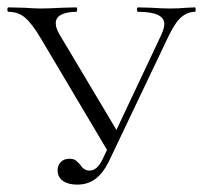

<svg xmlns="http://www.w3.org/2000/svg" viewBox="-25 -488 550 520"><path d="M-2 -456Q-5 -456 -5 -462Q-5 -468 -2 -468L41 -467Q71 -465 83 -465Q108 -465 142 -467L181 -468Q184 -468 184 -462Q184 -456 181 -456Q157 -456 141.5 -448.5Q126 -441 126 -425Q126 -412 136 -395L297 -125L269 -75L85 -385Q61 -425 42.5 -440.5Q24 -456 -2 -456ZM420 -423Q420 -456 349 -456Q346 -456 346 -462Q346 -468 349 -468L386 -467Q414 -465 437 -465Q458 -465 480 -467L503 -468Q505 -468 505 -462Q505 -456 503 -456Q483 -456 466 -441.5Q449 -427 430 -387L269 -49Q254 -19 233.5 -3.5Q213 12 184 12Q160 12 145.5 2Q131 -8 131 -27Q131 -40 139.5 -49Q148 -58 163 -58Q174 -58 179.5 -54Q185 -50 193 -41Q202 -26 218 -26Q238 -26 253 -57L412 -394Q420 -412 420 -423Z"/></svg>

Font: Cormorant Unicase Light
Style: Regular
Weight: 300
Designer: Christian Thalmann (Catharsis Fonts)
Foundry: Catharsis Fonts
Version: Version 4.000